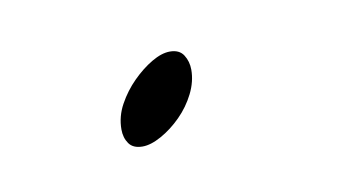

<svg xmlns="http://www.w3.org/2000/svg" viewBox="-28 -97 289 160"><g transform="rotate(-10 116.5 -17.0)"><path d="M120 -54Q128 -54 131.5 -48.5Q135 -43 135 -36Q135 -26 130 -16Q125 -6 117 2Q109 10 100 15Q91 20 84 20Q76 20 72.5 15Q69 10 69 3Q69 -8 74.5 -18Q80 -28 88 -36Q96 -44 104.5 -49Q113 -54 120 -54Z"/></g></svg>

Font: Discipuli Britannica
Style: Regular
Weight: 400
Designer: Peter Wiegel
Foundry: Peter Wiegel
Version: Version 0.001 2009